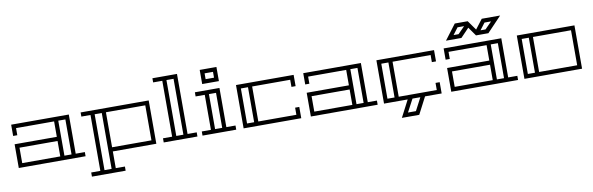

<svg xmlns="http://www.w3.org/2000/svg" viewBox="-57 -1265 6327 2047"><g transform="rotate(-10 3106.5 -242.0)"><path d="M679 -45H778V0H55V-257H512V-424H100V-347H55V-469H679ZM512 -45V-212H100V-45ZM634 -424H557V-45H634Z M807 181H906V-424H807V-469H1544V0H1073V181H1172V226H807ZM1499 -424H1073V-45H1499ZM1028 -424H951V181H1028Z M1890 -45H1989V0H1624V-45H1723V-650H1624V-695H1890ZM1845 -650H1768V-45H1845Z M2310 -45H2409V0H2044V-45H2143V-424H2044V-469H2310ZM2265 -424H2188V-45H2265ZM2317 -542H2136V-695H2317ZM2272 -650H2181V-587H2272Z M3068 -122H3113V0H2489V-469H3113V-347H3068V-424H2656V-45H3068ZM2611 -424H2534V-45H2611Z M3841 -45H3940V0H3217V-257H3674V-424H3262V-347H3217V-469H3841ZM3674 -45V-212H3262V-45ZM3796 -424H3719V-45H3796Z M4588 -122H4633V0H4453L4358 183H4170L4265 0H4009V-469H4633V-347H4588V-424H4176V-45H4588ZM4131 -424H4054V-45H4131ZM4330 138 4402 0H4317L4244 138Z M5361 -45H5460V0H4737V-257H5194V-424H4782V-347H4737V-469H5361ZM5194 -45V-212H4782V-45ZM5316 -424H5239V-45H5316ZM5235 -546H5101L5034 -641L4943 -546H4776L4900 -710H5040L5113 -607L5192 -710H5391ZM5285 -665H5214L5158 -591H5212ZM4993 -665H4922L4866 -591H4920Z M6153 0H5529V-469H6153ZM6108 -424H5696V-45H6108ZM5651 -424H5574V-45H5651Z"/></g></svg>

Font: Geostar
Style: Regular
Weight: 400
Designer: Joe Prince
Foundry: Joe Prince
Version: Version 1.002